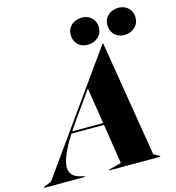

<svg xmlns="http://www.w3.org/2000/svg" viewBox="-217 -1033 1050 1144"><g transform="rotate(-15 307.5 -461.0)"><path d="M471 -739H476L593 -25L630 -5V0H316V-5L393 -25L355 -270H154Q75 -146 75 -83Q75 -25 142 -10L164 -5V0H-87V-5L-38 -25ZM353 -282 318 -504 198 -335 162 -282ZM302 -841Q302 -876 327.5 -899Q353 -922 393 -922Q428 -922 452 -899Q476 -876 476 -839Q476 -803 450 -779.5Q424 -756 385 -756Q349 -756 325.5 -779Q302 -802 302 -841ZM619 -922Q654 -922 678 -899Q702 -876 702 -839Q702 -803 676 -779.5Q650 -756 611 -756Q575 -756 551.5 -779Q528 -802 528 -841Q528 -876 553.5 -899Q579 -922 619 -922Z"/></g></svg>

Font: Nyght Serif Dark Italic
Style: Regular
Weight: 800
Italic angle: -16°
Designer: Maksym Kobuzan
Version: Version 0.400